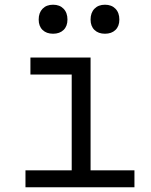

<svg xmlns="http://www.w3.org/2000/svg" viewBox="-20 -794 640 814"><path d="M88 0V-72H284V-478H109V-550H364V-72H550V0ZM425 -651Q397 -651 380.5 -667Q364 -683 364 -711Q364 -740 380.5 -757Q397 -774 425 -774Q453 -774 469.5 -757Q486 -740 486 -711Q486 -683 469.5 -667Q453 -651 425 -651ZM205 -651Q177 -651 160.5 -667Q144 -683 144 -711Q144 -740 160.5 -757Q177 -774 205 -774Q233 -774 249.5 -757Q266 -740 266 -711Q266 -683 249.5 -667Q233 -651 205 -651Z"/></svg>

Font: JetBrains Mono NL Light
Style: Regular
Weight: 300
Monospace: yes
Designer: Philipp Nurullin, Konstantin Bulenkov
Foundry: JetBrains
Version: Version 2.305; ttfautohint (v1.8.4.7-5d5b)